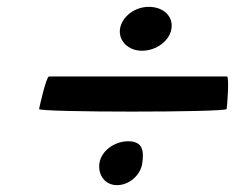

<svg xmlns="http://www.w3.org/2000/svg" viewBox="-20 -620 685 560"><path d="M94 -302C92 -292 639 -292 641 -302C643 -312 649 -397 642 -397H123C115 -397 96 -312 94 -302ZM270 -144C265 -109 287 -80 321 -80C357 -80 390 -109 395 -144C400 -179 397 -208 354 -208C313 -208 275 -179 270 -144ZM330 -536C325 -502 353 -472 394 -472C437 -472 475 -502 480 -536C486 -572 457 -600 414 -600C373 -600 336 -572 330 -536Z"/></svg>

Font: Ampere
Style: SCExtIta
Weight: 400
Version: Version 1